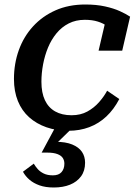

<svg xmlns="http://www.w3.org/2000/svg" viewBox="-20 -568 607 853"><path d="M298 -56Q338 -56 368 -72.5Q398 -89 420 -114Q442 -139 456 -165L510 -128Q486 -82 452.5 -50.5Q419 -19 376.5 -3Q334 13 284 13Q231 13 186.5 -2.5Q142 -18 109.5 -47Q77 -76 59.5 -119Q42 -162 42 -217Q42 -285 63.5 -345Q85 -405 126.5 -450.5Q168 -496 226.5 -522Q285 -548 359 -548Q408 -548 446.5 -539.5Q485 -531 512.5 -518.5Q540 -506 558 -494L523 -343H418L450 -480Q462 -479 470.5 -472Q479 -465 483.5 -456Q488 -447 488.5 -437.5Q489 -428 485 -421Q475 -438 457.5 -451Q440 -464 415 -472Q390 -480 357 -480Q317 -480 285.5 -464Q254 -448 231 -420Q208 -392 193.5 -357Q179 -322 171.5 -282.5Q164 -243 164 -205Q164 -156 179.5 -123Q195 -90 225 -73Q255 -56 298 -56ZM219 265Q182 265 155.5 255.5Q129 246 111 230.5Q93 215 82 195L130 159Q137 171 147.5 183Q158 195 174.5 203Q191 211 215 211Q241 211 253.5 196.5Q266 182 266 159Q266 145 259 134Q252 123 235 116.5Q218 110 190 110H165L228 -7L307 -5L222 78L227 62Q272 62 301 74Q330 86 344 106.5Q358 127 358 155Q358 191 340 215.5Q322 240 291 252.5Q260 265 219 265Z"/></svg>

Font: Roboto Serif 20pt Medium
Style: Italic
Weight: 500
Italic angle: -10°
Version: Version 1.008